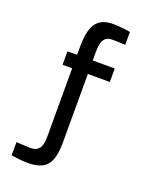

<svg xmlns="http://www.w3.org/2000/svg" viewBox="-168 -790 896 1118"><g transform="rotate(20 280.0 -231.5)"><path d="M143.3 233.4Q126.6 233.4 107.2 231.7Q87.9 230.1 70.5 227.8Q53 225.6 40.6 223.3L41.4 142Q45.4 142.4 57.4 142.9Q69.4 143.4 84.1 144.1Q98.8 144.8 112.1 145.3Q125.5 145.8 132.6 145.8Q164.4 145.8 181.7 124.7Q198.9 103.7 198.9 50V-373.3H139.3V-456.8H198.9V-499.4Q198.9 -546 204.7 -582.5Q210.6 -619.1 225.7 -644.7Q240.8 -670.3 267.9 -683.9Q295 -697.5 337.8 -697.5Q352.3 -697.5 371.1 -695.8Q389.8 -694.2 409.1 -692Q428.4 -689.7 442.8 -687.1L442 -606.8Q427.6 -608.1 404 -609Q380.4 -609.9 360.4 -609.9Q338.1 -609.9 323.7 -599.7Q309.3 -589.5 302.7 -568Q296 -546.5 296 -512.2V-456.8H432.3V-373.3H296V51.8Q296 121.4 279.9 161Q263.8 200.6 230 217Q196.2 233.4 143.3 233.4Z"/></g></svg>

Font: TitilliumWeb ExtraLight
Style: Regular
Weight: 400
Designer: Mohamed Gaber, Accademia di Belle Arti di Urbino and others
Foundry: Kief Type Foundry, Accademia di Belle Arti di Urbino and others
Version: Version 3.000; ttfautohint (v1.8.2)